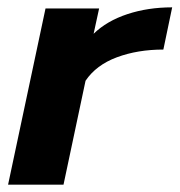

<svg xmlns="http://www.w3.org/2000/svg" viewBox="-20 -503 489 523"><path d="M104 -480H250L235 -411Q271 -446 327 -464.5Q383 -483 449 -483L425 -368Q355 -368 298.5 -347Q242 -326 213 -283L153 0H2Z"/></svg>

Font: Prompt SemiBold
Style: Italic
Weight: 600
Italic angle: -12°
Designer: Katatrad Team
Foundry: CadsonDemak
Version: Version 1.001